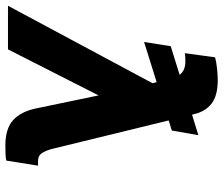

<svg xmlns="http://www.w3.org/2000/svg" viewBox="-80 -714 799 686"><g transform="rotate(90 319.0 -370.5)"><path d="M458.5 -680.2 441.9 -585.4 405.8 -574.2 506.8 -160.6Q511.7 -139.6 521.2 -123.5Q530.8 -107.4 550.3 -107.4H567.4L549.3 5.9Q539.1 8.3 525.4 8.8Q511.7 9.3 495.1 9.3Q435.1 9.3 404.5 -18.6Q374 -46.4 362.8 -100.6L316.4 -323.7L151.9 0H-3.9L272.9 -516.6L269 -531.2L125.5 -486.3L140.6 -581.5L242.7 -613.3Q228 -633.8 194.8 -633.8Q189 -633.8 181.4 -633.5Q173.8 -633.3 165.5 -631.8L180.2 -739.7Q196.3 -744.6 221.2 -747.1Q246.1 -749.5 261.7 -749.5Q316.9 -749.5 345.5 -727.5Q374 -705.6 383.3 -665L385.3 -657.7Z"/></g></svg>

Font: Inter Display
Style: Bold Italic
Weight: 700
Italic angle: -9.39999°
Designer: Rasmus Andersson
Foundry: rsms
Version: Version 4.000;git-a52131595